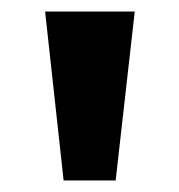

<svg xmlns="http://www.w3.org/2000/svg" viewBox="-20 -725 310 332"><path d="M90 -413 58 -705H213L180 -413Z"/></svg>

Font: Nunito Sans 10pt SemiExpanded
Style: Bold
Weight: 700
Width: 6
Designer: Vernon Adams
Foundry: Vernon Adams
Version: Version 3.101;gftools[0.9.27]